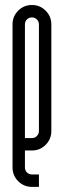

<svg xmlns="http://www.w3.org/2000/svg" viewBox="-20 -591 251 754"><path d="M77.9 -48.7H105.4Q116.6 -48.7 124.7 -56.9Q132.9 -65 132.9 -76.2V-495.2Q132.9 -506.9 124.7 -514.8Q116.6 -522.7 105.4 -522.7Q94.1 -522.7 86 -514.8Q77.9 -506.9 77.9 -495.2ZM29.2 -495.2Q29.2 -526.9 51.4 -549.1Q73.7 -571.4 105.4 -571.4Q137 -571.4 159.3 -549.1Q181.6 -526.9 181.6 -495.2V-76.2Q181.6 -44.6 159.3 -22.3Q137 0 105.4 0H77.9V66.6Q77.9 78.3 85.8 86.2Q93.7 94.1 105.4 94.1H132.9V142.9H105.4Q73.7 142.9 51.4 120.6Q29.2 98.3 29.2 66.6Z"/></svg>

Font: Marapfhont
Style: Book
Weight: 400
Version: Version 0.15